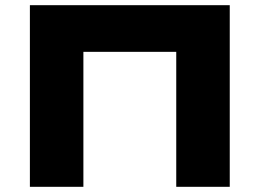

<svg xmlns="http://www.w3.org/2000/svg" viewBox="-20 -720 1001 740"><path d="M95.2 0V-700H865.5V0H659.3V-520.2H301.4V0Z"/></svg>

Font: Science Gothic
Style: Regular
Weight: 400
Designer: Thomas Phinney, Vassil Kateliev, Brandon Buerkle
Foundry: Font Detective LLC
Version: Version 1.018